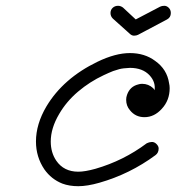

<svg xmlns="http://www.w3.org/2000/svg" viewBox="-20 -640 609 662"><path d="M532 -617Q538 -620 546.5 -620Q555 -620 562 -613Q569 -606 569 -595Q569 -580 556 -573L456 -520Q450 -517 442 -517Q434 -517 427 -524L369 -576Q361 -584 361 -595Q361 -606 368.5 -613Q376 -620 387 -620Q396 -620 404 -614L448 -573ZM155 -152Q155 -114 174 -86Q200 -48 250 -48Q273 -48 309 -58Q406 -86 486 -146Q494 -150 503 -150.5Q512 -151 519.5 -143.5Q527 -136 527 -128Q527 -113 516 -105Q428 -40 323 -10Q281 2 250 2Q219 2 195 -7Q157 -22 133 -56Q104 -99 104 -152Q104 -212 140 -273Q198 -370 316 -427Q378 -457 428 -457Q479 -457 515 -430Q556 -401 563 -353Q565 -345 565 -336Q565 -294 538 -265Q512 -236 478 -236Q447 -236 428 -260Q415 -275 415 -296Q415 -305 418 -313Q428 -342 457 -349Q463 -351 470 -351Q492 -351 508 -336Q511 -333 513 -329Q517 -357 496 -380Q472 -406 428 -406Q404 -405 391 -401.5Q378 -398 370 -395Q355 -389 338 -381Q289 -358 249 -324Q209 -290 184 -247Q155 -198 155 -152Z"/></svg>

Font: TT2020Base
Style: Italic
Weight: 400
Italic angle: -15°
Version: Version 0.2.000